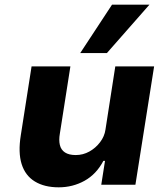

<svg xmlns="http://www.w3.org/2000/svg" viewBox="-20 -790 717 821"><path d="M231 11Q170 11 129 -14Q88 -39 72.5 -88.5Q57 -138 69 -212L115 -506H281L236 -219Q231 -191 236 -170Q241 -149 258 -138Q275 -127 304 -127Q335 -127 362 -142Q389 -157 408 -182Q427 -207 431 -236L473 -506H639L559 0H413L429 -102H422Q392 -45 341.5 -17Q291 11 231 11ZM323 -563 459 -770H619L437 -563Z"/></svg>

Font: Nunito Sans 6pt ExtraBold
Style: Italic
Weight: 800
Italic angle: -9°
Version: Version 3.101;gftools[0.9.27]